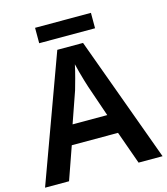

<svg xmlns="http://www.w3.org/2000/svg" viewBox="-125 -963 922 1059"><g transform="rotate(-15 336.0 -433.0)"><path d="M534 0 467 -188H203L137 0H0L262 -717H409L671 0ZM374 -476Q370 -488 362 -514.5Q354 -541 346.5 -569Q339 -597 335 -615Q328 -581 317 -540.5Q306 -500 299 -476L237 -298H435ZM494 -866V-778H175V-866Z"/></g></svg>

Font: Noto Sans Canadian Aboriginal SemiBold
Style: Regular
Weight: 600
Designer: Monotype Design Team, Typotheque's Kevin King
Foundry: Monotype Imaging Inc.
Version: Version 2.004; ttfautohint (v1.8.4.7-5d5b)